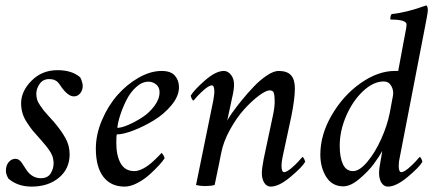

<svg xmlns="http://www.w3.org/2000/svg" viewBox="-20 -689 1633 715"><path d="M194.3 -427.7Q247.6 -427.7 278.3 -401.4Q281.7 -396.5 284.9 -386Q288.1 -375.5 288.1 -370.1Q288.1 -353 278.8 -341.6Q269.5 -330.1 254.9 -330.1Q233.9 -330.1 209 -364.3Q208.5 -365.2 205.3 -369.9Q202.1 -374.5 201.2 -375.7Q200.2 -377 197.3 -380.6Q194.3 -384.3 192.6 -385.5Q190.9 -386.7 187.3 -388.9Q183.6 -391.1 180.4 -392.1Q177.2 -393.1 172.9 -393.8Q168.5 -394.5 163.1 -394.5Q140.1 -394.5 127.7 -376.7Q115.2 -358.9 115.2 -339.8Q115.2 -328.6 118.2 -318.4Q121.1 -308.1 129.9 -295.7Q138.7 -283.2 143.1 -277.3Q147.5 -271.5 162.1 -255.6Q176.8 -239.7 179.7 -236.3Q208 -203.1 223.6 -175Q239.3 -147 239.3 -114.3Q239.3 -60.5 199.5 -27.3Q159.7 5.9 97.7 5.9Q46.4 5.9 11.7 -23.4Q2 -39.6 2 -52.7Q2 -73.2 12.5 -85.4Q22.9 -97.7 38.1 -97.7Q44.9 -97.7 51 -93.3Q57.1 -88.9 60.5 -83.7Q64 -78.6 70.3 -68.6Q76.7 -58.6 80.1 -53.7Q101.1 -25.4 131.8 -25.4Q157.7 -25.4 168.7 -43.2Q179.7 -61 179.7 -82Q179.7 -86.9 178.7 -92Q177.7 -97.2 177 -101.3Q176.3 -105.5 173.6 -111.1Q170.9 -116.7 169.4 -119.9Q168 -123 163.8 -128.9Q159.7 -134.8 158 -137.2Q156.2 -139.6 150.9 -146.2Q145.5 -152.8 144 -154.5Q142.6 -156.2 136.2 -163.3Q129.9 -170.4 128.9 -171.9Q110.8 -191.9 102.5 -201.9Q94.2 -211.9 81.8 -230.5Q69.3 -249 64 -266.8Q58.6 -284.7 58.6 -304.7Q58.6 -349.1 97.4 -388.4Q136.2 -427.7 194.3 -427.7Z M582 -424.8Q616.2 -424.8 631.3 -407.2Q646.5 -389.6 646.5 -364.3Q646.5 -331.1 618.9 -297.6Q591.3 -264.2 553.2 -241Q515.1 -217.8 476.8 -203.1Q438.5 -188.5 415 -188.5Q413.1 -182.6 413.1 -157.2Q413.1 -109.4 429.4 -80.6Q445.8 -51.8 480.5 -51.8Q488.3 -51.8 497.3 -54.7Q506.3 -57.6 514.4 -62Q522.5 -66.4 531 -72.5Q539.6 -78.6 546.1 -84.5Q552.7 -90.3 559.3 -96.7Q565.9 -103 570.1 -107.4Q574.2 -111.8 577.6 -115.2L581.1 -119.1Q583.5 -119.1 588.1 -111.6Q592.8 -104 592.8 -99.6Q586.9 -89.8 572.3 -73.7Q557.6 -57.6 537.1 -39.1Q516.6 -20.5 491.2 -7.3Q465.8 5.9 444.3 5.9Q392.6 5.9 364.7 -30.8Q336.9 -67.4 336.9 -135.7Q336.9 -188 359.6 -241.5Q382.3 -294.9 417.2 -334.7Q452.1 -374.5 496.3 -399.7Q540.5 -424.8 582 -424.8ZM417 -212.9Q432.1 -212.9 457.8 -223.9Q483.4 -234.9 509.8 -252Q536.1 -269 555.2 -294.7Q574.2 -320.3 574.2 -345.7Q574.2 -364.3 561.5 -374.5Q548.8 -384.8 533.2 -384.8Q509.3 -384.8 487.5 -365.2Q465.8 -345.7 451.4 -317.4Q437 -289.1 428 -261.2Q418.9 -233.4 417 -212.9Z M843.8 -322.3 826.2 -240.2Q830.6 -249 844.5 -268.8Q858.4 -288.6 880.4 -315.7Q902.3 -342.8 925.5 -366.9Q948.7 -391.1 973.9 -408Q999 -424.8 1017.6 -424.8Q1049.8 -424.8 1064 -408.4Q1078.1 -392.1 1078.1 -360.4Q1078.1 -320.3 1064.5 -253.9L1032.2 -103.5Q1028.3 -84 1028.3 -72.3Q1028.3 -47.9 1038.1 -47.9Q1043 -47.9 1050 -52Q1057.1 -56.2 1064.2 -62Q1071.3 -67.9 1078.9 -75.2Q1086.4 -82.5 1091.8 -88.4Q1097.2 -94.2 1101.6 -99.6L1106.4 -104.5Q1108.9 -104.5 1112.5 -97.4Q1116.2 -90.3 1116.2 -85.9Q1104 -65.4 1061.3 -29.8Q1018.6 5.9 988.3 5.9Q973.1 5.9 964.1 -8.3Q955.1 -22.5 955.1 -44.9Q955.1 -61 961.9 -96.7L996.1 -257.8Q1002.9 -288.6 1002.9 -310.5Q1002.9 -333 999.8 -342.8Q996.6 -352.5 984.4 -352.5Q970.7 -352.5 944.1 -332.8Q917.5 -313 889.4 -282Q861.3 -251 836.7 -206.5Q812 -162.1 803.7 -119.1Q800.3 -99.6 779.3 0Q763.7 3.9 744.1 3.9Q725.6 3.9 710 0L774.4 -315.4Q778.3 -338.9 778.3 -346.7Q778.3 -371.1 768.6 -371.1Q763.7 -371.1 756.6 -366.9Q749.5 -362.8 742.4 -356.9Q735.4 -351.1 727.8 -343.8Q720.2 -336.4 714.8 -330.6Q709.5 -324.7 705.1 -319.3L700.2 -314.5Q697.8 -314.5 694.1 -321.5Q690.4 -328.6 690.4 -333Q703.1 -354.5 743.4 -389.6Q783.7 -424.8 813.5 -424.8Q829.1 -424.8 840.3 -410.2Q851.6 -395.5 851.6 -374Q851.6 -355 843.8 -322.3Z M1443.4 -333Q1446.8 -351.6 1437.3 -368.7Q1427.7 -385.7 1409.2 -385.7Q1370.6 -385.7 1332 -349.6Q1293.5 -313.5 1269.3 -257.6Q1245.1 -201.7 1245.1 -146.5Q1245.1 -103 1257.1 -77.4Q1269 -51.8 1294.9 -51.8Q1318.8 -51.8 1347.9 -86.4Q1377 -121.1 1399.7 -171.6Q1422.4 -222.2 1431.6 -269.5ZM1485.4 -545.9Q1486.3 -551.8 1488.8 -563.7Q1491.2 -575.7 1492.7 -584.2Q1494.1 -592.8 1494.1 -597.7Q1494.1 -616.2 1434.6 -616.2Q1432.6 -619.1 1434.1 -626.5Q1435.5 -633.8 1438.5 -636.7Q1492.2 -641.6 1567.4 -668.9Q1573.2 -665.5 1573.2 -650.4Q1573.2 -640.6 1560.5 -577.1L1468.8 -103.5Q1464.8 -87.9 1464.8 -71.3Q1464.8 -47.9 1474.6 -47.9Q1479.5 -47.9 1486.6 -52Q1493.7 -56.2 1500.7 -62Q1507.8 -67.9 1515.4 -75.2Q1522.9 -82.5 1528.3 -88.4Q1533.7 -94.2 1538.1 -99.6L1543 -104.5Q1545.4 -104.5 1549.1 -97.4Q1552.7 -90.3 1552.7 -85.9Q1540.5 -65.4 1497.8 -29.8Q1455.1 5.9 1424.8 5.9Q1409.7 5.9 1400.6 -8.3Q1391.6 -22.5 1391.6 -44.9Q1391.6 -61 1398.4 -96.7Q1400.4 -105 1403.3 -127Q1393.6 -107.9 1372.8 -79.6Q1352.1 -51.3 1318.8 -23.2Q1285.6 4.9 1258.8 4.9Q1216.8 4.9 1194.8 -30.3Q1172.9 -65.4 1172.9 -113.3Q1172.9 -187.5 1215.6 -260.7Q1258.3 -334 1323 -379.4Q1387.7 -424.8 1450.2 -424.8H1452.6H1455.6H1458.5H1462.9Z"/></svg>

Font: Crimson
Style: Italic
Weight: 400
Italic angle: -11°
Version: Version 0.8